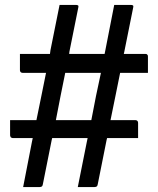

<svg xmlns="http://www.w3.org/2000/svg" viewBox="-20 -740 640 780"><path d="M222 -720H289Q294 -720 297 -718Q300 -716 298 -709Q280 -619 262 -530Q261 -525 261 -521H405Q406 -528 408 -536Q426 -628 444 -720H512Q517 -720 520 -718Q523 -716 521 -709Q503 -619 485 -530Q484 -525 483 -521H570Q572 -521 574.5 -520.5Q577 -520 578 -518Q580 -517 580.5 -514.5Q581 -512 581 -510V-444H468Q458 -397 449 -350Q439 -301 429 -252H530Q535 -252 538 -249Q541 -246 541 -241V-179H415Q414 -175 413 -171Q395 -81 377 9Q376 16 372 18Q368 20 363 20H296Q314 -72 333 -165Q334 -172 336 -179H192Q191 -175 190 -171Q172 -81 154 9Q153 16 149 18Q145 20 140 20H74Q92 -72 110 -165Q112 -172 113 -179H32Q30 -179 28 -180L24 -182L22 -186Q21 -188 21 -190V-252H128Q138 -301 148 -350Q158 -397 167 -444H72Q67 -444 64 -447Q61 -450 61 -455V-521H183Q184 -528 185 -536Q204 -628 222 -720ZM245 -444Q236 -397 226 -350Q217 -301 207 -252H351Q360 -301 370 -350Q380 -397 390 -444Z"/></svg>

Font: Code D OnePiece
Style: Regular
Weight: 400
Version: Version 1.085; ttfautohint (v1.8.4.7-5d5b);Nerd Fonts 3.0.2